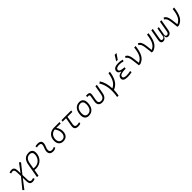

<svg xmlns="http://www.w3.org/2000/svg" viewBox="689 -3380 6198 6198"><g transform="rotate(-45 3788.5 -280.5)"><path d="M7.3 230.5 250 -85 255.4 83.5C258.8 188.5 298.8 234.4 386.7 234.4C424.3 234.4 457 227.1 496.1 209.5L477.5 152.8C446.8 167 421.4 173.3 394.5 173.3C341.8 173.3 316.9 141.6 314.5 70.3L307.1 -158.2L565.9 -481L516.1 -524.9L304.2 -240.7L299.8 -373C296.4 -480.5 256.3 -527.3 169.4 -527.3C139.2 -527.3 108.4 -521 66.9 -505.9L84 -449.2C112.3 -461.4 135.7 -466.3 161.6 -466.3C213.9 -466.3 237.8 -433.6 240.7 -359.9L247.1 -166.5L-40 186Z M960.4 -527.3C797.4 -527.3 708 -442.4 675.3 -256.8L590.3 224.6H657.2L695.8 4.4C719.2 7.8 742.2 9.8 765.6 9.8C971.7 9.8 1127 -147.9 1127 -356.4C1127 -465.3 1065.9 -527.3 960.4 -527.3ZM707 -57.6 741.7 -254.9C767.1 -399.9 831.1 -466.3 945.8 -466.3C1018.6 -466.3 1060.5 -424.8 1060.5 -351.6C1060.5 -180.7 938 -51.3 776.4 -51.3C749.5 -51.3 724.6 -53.7 707 -57.6Z M1659.2 -81.1C1619.1 -59.6 1595.2 -51.3 1557.1 -51.3C1485.8 -51.3 1450.2 -87.4 1455.1 -157.7C1459.5 -225.6 1497.1 -275.4 1513.7 -345.2C1543 -463.9 1490.7 -527.3 1372.1 -527.3C1333.5 -527.3 1294.9 -524.4 1256.8 -513.7L1267.1 -455.6C1296.9 -463.4 1326.7 -466.8 1356.4 -466.8C1434.6 -466.8 1468.8 -428.2 1449.7 -355C1434.6 -293.9 1393.1 -226.1 1388.7 -153.3C1381.8 -46.4 1438.5 9.8 1551.3 9.8C1604.5 9.8 1643.6 -8.3 1680.7 -31.2Z M2009.3 9.8C2150.9 9.8 2231.9 -79.1 2231.9 -233.9C2231.9 -309.6 2207 -386.7 2155.3 -459H2353L2363.3 -519H2106C1925.8 -519 1807.1 -398.4 1807.1 -215.8C1807.1 -72.3 1880.9 9.8 2009.3 9.8ZM2084.5 -458C2141.1 -381.8 2166 -301.8 2166 -233.9C2166 -117.7 2111.3 -51.3 2016.6 -51.3C1925.3 -51.3 1873 -110.4 1873 -213.9C1873 -353.5 1956.5 -448.7 2084.5 -458Z M2689 9.8C2728 9.8 2765.6 3.4 2801.3 -9.3L2803.7 -69.8C2760.7 -57.1 2726.1 -51.3 2699.7 -51.3C2627.9 -51.3 2598.6 -89.8 2611.8 -168.5L2662.6 -457.5H2883.3L2894 -517.6H2450.7L2439.9 -457.5H2596.7L2545.4 -166.5C2524.9 -48.8 2572.8 9.8 2689 9.8Z M3174.8 9.8C3346.2 9.8 3447.8 -115.7 3447.8 -328.6C3447.8 -453.6 3381.3 -527.3 3269.5 -527.3C3098.1 -527.3 2996.6 -399.9 2996.6 -184.1C2996.6 -62.5 3063 9.8 3174.8 9.8ZM3187.5 -50.8C3108.9 -50.8 3063 -105.5 3063 -197.3C3063 -366.2 3136.7 -466.3 3260.7 -466.3C3337.4 -466.3 3381.8 -412.1 3381.8 -320.3C3381.8 -150.9 3309.6 -50.8 3187.5 -50.8Z M3780.8 9.8C3906.2 9.8 3982.9 -61 4007.3 -200.2L4063 -517.6H3997.1L3941.4 -200.2C3923.8 -102.1 3873 -51.3 3791.5 -51.3C3710 -51.3 3676.8 -102.1 3693.8 -200.2L3727.5 -390.6C3742.7 -475.1 3710.4 -517.6 3630.9 -517.6H3571.3L3560.5 -457.5H3618.2C3655.3 -457.5 3669.4 -435.5 3661.1 -389.2L3627.9 -200.2C3604.5 -68.4 3661.1 9.8 3780.8 9.8Z M4248 224.6H4314C4328.6 145 4336.4 66.4 4337.9 -9.8C4522.9 -84 4616.2 -234.4 4659.7 -517.6H4593.3C4558.1 -284.7 4482.9 -151.4 4336.9 -81.1C4330.6 -257.3 4287.1 -413.6 4210 -527.3L4149.9 -489.3C4270 -310.1 4298.3 -58.6 4248 224.6Z M4945.8 9.8C5023.9 9.8 5091.3 1 5144 -13.7L5136.7 -73.7C5092.8 -63 5041 -50.3 4960 -50.3C4865.7 -50.3 4818.4 -73.7 4818.4 -120.6C4818.4 -203.1 4928.7 -227.1 5061.5 -227.1H5088.9L5097.2 -285.6C4952.1 -292.5 4879.4 -321.3 4879.4 -372.6C4879.4 -442.9 4958.5 -467.3 5048.8 -467.3C5107.4 -467.3 5158.7 -459 5203.6 -441.4L5233.4 -496.6C5179.7 -517.1 5118.7 -527.3 5048.3 -527.3C4918 -527.3 4813.5 -487.3 4813.5 -377.4C4813.5 -324.2 4848.6 -287.1 4919.4 -267.1L4917.5 -256.8C4819.8 -242.7 4751 -197.3 4751 -106C4751 -28.3 4815.4 9.8 4945.8 9.8ZM5040 -609.4H5109.4L5236.8 -794.9H5154.8Z M5468.8 0 5478 -2 5476.6 0H5536.6C5719.2 -68.8 5792.5 -206.5 5835 -517.6H5767.6C5735.4 -253.4 5675.8 -125 5525.9 -61L5499.5 -278.8C5482.9 -417.5 5441.4 -498 5363.3 -527.3L5331.1 -472.7C5391.1 -447.8 5423.3 -381.8 5438 -257.8Z M6054.7 0 6064 -2 6062.5 0H6122.6C6305.2 -68.8 6378.4 -206.5 6420.9 -517.6H6353.5C6321.3 -253.4 6261.7 -125 6111.8 -61L6085.4 -278.8C6068.8 -417.5 6027.3 -498 5949.2 -527.3L5917 -472.7C5977.1 -447.8 6009.3 -381.8 6023.9 -257.8Z M6798.3 9.8C6877.4 9.8 6927.7 -41.5 6944.3 -136.7L7011.2 -517.6H6945.3L6877.9 -136.7C6868.2 -79.6 6841.3 -49.3 6800.8 -49.3C6753.9 -49.3 6734.9 -74.2 6742.2 -127.4L6793.9 -419.9H6733.4L6680.7 -121.6C6668.9 -72.3 6639.6 -49.3 6596.2 -49.3C6555.2 -49.3 6539.1 -79.6 6549.3 -136.7L6616.2 -517.6H6550.3L6483.4 -136.7C6466.8 -41.5 6499 9.8 6577.6 9.8C6642.6 9.8 6686 -32.7 6709 -121.6H6712.4C6704.1 -32.7 6731.9 9.8 6798.3 9.8Z M7226.6 0 7235.8 -2 7234.4 0H7294.4C7477.1 -68.8 7550.3 -206.5 7592.8 -517.6H7525.4C7493.2 -253.4 7433.6 -125 7283.7 -61L7257.3 -278.8C7240.7 -417.5 7199.2 -498 7121.1 -527.3L7088.9 -472.7C7148.9 -447.8 7181.2 -381.8 7195.8 -257.8Z"/></g></svg>

Font: Cascadia Code NF Light
Style: Italic
Weight: 300
Italic angle: -10°
Monospace: yes
Designer: Aaron Bell
Foundry: Saja Typeworks
Version: Version 2404.023